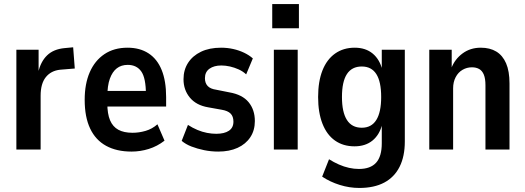

<svg xmlns="http://www.w3.org/2000/svg" viewBox="-20 -740 2600 950"><path d="M61 0V-494H171V-381H169Q181 -435 213 -466Q245 -497 300 -502L342 -506L350 -401L277 -395Q232 -390 206.5 -358Q181 -326 181 -266V0Z M631 10Q557 10 505 -18.5Q453 -47 426 -104Q399 -161 399 -246Q399 -325 424 -382.5Q449 -440 496.5 -472Q544 -504 611 -504Q672 -504 715 -476Q758 -448 780 -393.5Q802 -339 802 -260V-213H495V-290H716L702 -272Q702 -354 679 -386.5Q656 -419 612 -419Q580 -419 558 -402Q536 -385 523.5 -350.5Q511 -316 511 -259V-229Q511 -177 524.5 -145Q538 -113 565.5 -98Q593 -83 636 -83Q668 -83 700.5 -92.5Q733 -102 759 -125L794 -44Q758 -16 716 -3Q674 10 631 10Z M1060 10Q1024 10 990 3Q956 -4 927.5 -15Q899 -26 879 -43L910 -122Q933 -107 957 -97Q981 -87 1004.5 -82.5Q1028 -78 1050 -78Q1090 -78 1112.5 -93Q1135 -108 1135 -138Q1135 -164 1121 -178Q1107 -192 1077 -197L1010 -209Q951 -219 919.5 -257Q888 -295 888 -348Q888 -394 910.5 -429Q933 -464 974.5 -484Q1016 -504 1074 -504Q1105 -504 1134 -497.5Q1163 -491 1188 -479Q1213 -467 1231 -451L1198 -372Q1182 -387 1161 -396.5Q1140 -406 1118 -411Q1096 -416 1075 -416Q1039 -416 1016.5 -400Q994 -384 994 -353Q994 -329 1007.5 -314.5Q1021 -300 1050 -296L1115 -283Q1179 -272 1210 -234.5Q1241 -197 1241 -141Q1241 -95 1218.5 -61Q1196 -27 1155.5 -8.5Q1115 10 1060 10Z M1327 -600V-720H1459V-600ZM1335 0V-494H1453V0Z M1758 190Q1709 190 1661 175Q1613 160 1574 134L1608 48Q1632 63 1657 74Q1682 85 1707 90.5Q1732 96 1756 96Q1813 96 1841 65Q1869 34 1869 -31V-125H1871Q1858 -73 1823 -44.5Q1788 -16 1734 -16Q1678 -16 1637.5 -44.5Q1597 -73 1575.5 -128Q1554 -183 1554 -260Q1554 -337 1575.5 -391.5Q1597 -446 1638 -475Q1679 -504 1735 -504Q1789 -504 1824 -475Q1859 -446 1872 -393H1869V-494H1983V-40Q1983 34 1957 85.5Q1931 137 1881 163.5Q1831 190 1758 190ZM1770 -108Q1818 -108 1842 -146.5Q1866 -185 1866 -260Q1866 -336 1842 -373.5Q1818 -411 1770 -411Q1721 -411 1696.5 -373.5Q1672 -336 1672 -260Q1672 -185 1696.5 -146.5Q1721 -108 1770 -108Z M2104 0V-494H2215V-402H2213Q2230 -447 2268.5 -475.5Q2307 -504 2359 -504Q2404 -504 2435.5 -485Q2467 -466 2484 -427Q2501 -388 2501 -327V0H2382V-318Q2382 -351 2374 -370.5Q2366 -390 2351 -398.5Q2336 -407 2315 -407Q2290 -407 2268.5 -394.5Q2247 -382 2234.5 -358Q2222 -334 2222 -303V0Z"/></svg>

Font: Nunito Sans 10pt Condensed
Style: Bold
Weight: 700
Width: 3
Designer: Vernon Adams
Foundry: Vernon Adams
Version: Version 3.101;gftools[0.9.27]